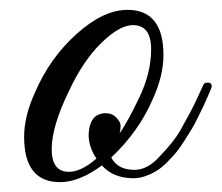

<svg xmlns="http://www.w3.org/2000/svg" viewBox="-20 -370 450 390"><path d="M239 -350Q312 -350 312 -258Q312 -216 290 -168Q262 -103 206 -50Q219 -25 253 -25Q280 -25 304 -52Q334 -83 347 -106.5Q360 -130 366 -141Q372 -152 381.5 -172.5Q391 -193 393 -197.5Q395 -202 400 -202Q410 -203 410 -195Q410 -192 408 -188L402 -174Q396 -160 393 -154Q390 -148 382.5 -132.5Q375 -117 369.5 -108Q364 -99 354.5 -84Q345 -69 337.5 -60Q330 -51 319 -40Q308 -29 298 -23Q273 -8 251 -8Q210 -8 187 -34Q141 0 102 0Q29 0 29 -92Q29 -134 51 -182Q81 -252 135.5 -301Q190 -350 239 -350ZM250 -319Q223 -319 186 -283Q149 -247 120 -185Q85 -113 85 -67Q85 -21 120 -21Q145 -21 176 -48Q160 -71 160 -97Q162 -140 195 -140Q208 -140 216.5 -131Q225 -122 225 -114.5Q225 -107 223 -99Q240 -124 262 -170Q287 -221 287 -270Q287 -319 250 -319Z"/></svg>

Font: Great Vibes
Style: Regular
Weight: 400
Designer: Robert E. Leuschke
Foundry: Robert E. Leuschke
Version: Version 1.001